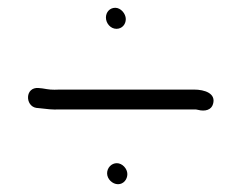

<svg xmlns="http://www.w3.org/2000/svg" viewBox="-20 -559 617 493"><path d="M83 -281C103 -279 111 -277 135 -278H478C482 -278 485 -278 488 -277C507 -272 523 -277 527 -292C535 -319 506 -329 478 -329H134C111 -328 107 -329 89 -332L79 -333C44 -336 44 -287 73 -282ZM279 -485C293 -485 303 -496 303 -510C303 -524 290 -539 276 -539C262 -539 252 -528 252 -514C252 -499 264 -485 279 -485ZM283 -86C297 -86 307 -98 307 -112C307 -126 294 -140 280 -140C266 -140 255 -128 255 -114C255 -99 269 -86 283 -86ZM134 -329ZM90 -332H89Z"/></svg>

Font: Blanket
Style: Light
Weight: 300
Foundry: Cannot Into Space Fonts
Version: Version 0.9